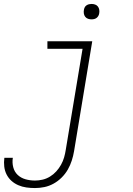

<svg xmlns="http://www.w3.org/2000/svg" viewBox="-51 -739 671 972"><path d="M126 213Q104 213 82.5 210Q61 207 41.5 198.5Q22 190 7 176.5Q-8 163 -17.5 144.5Q-27 126 -29.5 104Q-32 82 -29 61Q-29 60 -29 60Q-29 60 -29 60H14Q14 60 14 60Q14 60 14 60Q14 60 14 60Q14 60 14 60Q10 84 16 107.5Q22 131 38.5 146.5Q55 162 78 168.5Q101 175 126 175Q145 175 164.5 170.5Q184 166 202 155Q220 144 234 128.5Q248 113 258 95Q268 77 273.5 58Q279 39 282 19L367 -492H189V-530H416L324 26Q320 50 312.5 73.5Q305 97 292.5 119Q280 141 261.5 159.5Q243 178 220.5 190.5Q198 203 174 208Q150 213 126 213ZM412 -641Q403 -641 394.5 -644Q386 -647 380.5 -654Q375 -661 373.5 -670.5Q372 -680 374 -690Q375 -696 378 -702Q381 -708 387 -712Q393 -716 399.5 -717.5Q406 -719 412 -719Q422 -719 430.5 -716Q439 -713 444.5 -706Q450 -699 451.5 -689.5Q453 -680 451 -670Q450 -664 446.5 -658Q443 -652 437.5 -648Q432 -644 425.5 -642.5Q419 -641 412 -641Z"/></svg>

Font: Iosevka Slab XLtEx
Style: Italic
Weight: 200
Width: 7
Italic angle: -9°
Monospace: yes
Designer: Belleve Invis
Foundry: Belleve Invis
Version: Version 11.1.0; ttfautohint (v1.8.3)